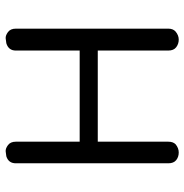

<svg xmlns="http://www.w3.org/2000/svg" viewBox="-6 -661 667 695"><g transform="rotate(-90 327.5 -313.5)"><path d="M492 -589.7Q492 -616.1 518.4 -624.1Q525.3 -625.3 535.6 -626.4Q546 -627.6 558.6 -618.4Q571.3 -609.2 571.3 -589.7V-37.9Q571.3 -20.7 560.9 -11.5Q547.1 0 531.6 0Q516.1 0 504 -9.2Q492 -18.4 492 -37.9V-293.1H162.1V-37.9Q162.1 -20.7 152.9 -11.5Q139.1 0 123 0Q106.9 0 95.4 -9.2Q83.9 -18.4 83.9 -37.9V-589.7Q83.9 -616.1 109.2 -624.1Q116.1 -625.3 126.4 -626.4Q136.8 -627.6 149.4 -618.4Q162.1 -609.2 162.1 -589.7V-358.6H492Z"/></g></svg>

Font: Mallanna
Style: Regular
Weight: 400
Designer: Purushoth Kumar Guthula
Foundry: Andhrapradesh Society for Knowledge Networks
Version: Version 1.0.4; ttfautohint (vUNKNOWN) -l 7 -r 28 -G 50 -x 13